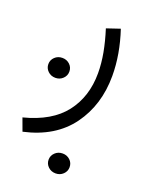

<svg xmlns="http://www.w3.org/2000/svg" viewBox="-118 -297 564 726"><g transform="rotate(20 164.0 66.5)"><path d="M153.8 325.7Q153.8 309.1 166 297.4Q178.2 285.6 196.3 285.6Q213.9 285.6 226.1 297.1Q238.3 308.6 238.3 325.7Q238.3 342.3 226.1 354Q213.9 365.7 196.3 365.7Q178.2 365.7 166 354Q153.8 342.3 153.8 325.7ZM29.3 -13.7Q29.3 -30.3 41.5 -42Q53.7 -53.7 71.8 -53.7Q89.4 -53.7 101.6 -42.2Q113.8 -30.8 113.8 -13.7Q113.8 2.9 101.6 14.6Q89.4 26.4 71.8 26.4Q53.7 26.4 41.5 14.6Q29.3 2.9 29.3 -13.7ZM24.9 260.3 6.3 209.5Q115.7 181.6 166.7 115.5Q217.8 49.3 217.8 -44.9Q217.8 -84 210 -126.5Q202.1 -168.9 187.5 -214.8L241.2 -232.9Q272 -140.1 272 -53.7Q272 63 210.2 147.9Q148.4 232.9 24.9 260.3Z"/></g></svg>

Font: Vazirmatn RD UI ExtraLight
Style: Regular
Weight: 200
Designer: Saber Rastikerdar
Foundry: Saber Rastikerdar
Version: Version 33.003